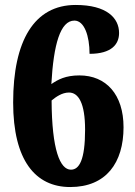

<svg xmlns="http://www.w3.org/2000/svg" viewBox="-20 -744 543 774"><path d="M263 10C408 10 478 -88 478 -231C478 -363 408 -440 300 -440C244 -440 213 -423 187 -405C196 -565 223 -661 280 -661C320 -661 341 -599 341 -527C429 -527 460 -565 460 -611C460 -671 411 -724 285 -724C118 -724 33 -580 33 -331C33 -97 123 10 263 10ZM266 -60C222 -60 189 -140 188 -339C205 -353 230 -371 258 -371C296 -371 323 -329 323 -221C323 -98 299 -60 266 -60Z"/></svg>

Font: Noto Serif Sinhala Condensed Black
Style: Regular
Weight: 900
Width: 3
Designer: Jelle Bosma - Monotype Design Team
Foundry: Monotype Imaging Inc.
Version: Version 2.007